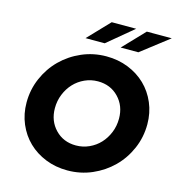

<svg xmlns="http://www.w3.org/2000/svg" viewBox="-131 -1029 1060 1152"><g transform="rotate(15 399.0 -453.0)"><path d="M785 -380Q785 -300 754 -228.5Q723 -157 669.5 -104Q616 -51 544.5 -20Q473 11 392 11Q319 11 256.5 -14Q194 -39 148.5 -83Q103 -127 77 -188Q51 -249 51 -320Q51 -400 82 -471.5Q113 -543 166.5 -596Q220 -649 291.5 -680Q363 -711 444 -711Q517 -711 579.5 -686Q642 -661 687.5 -617Q733 -573 759 -512Q785 -451 785 -380ZM612 -369Q612 -448 561.5 -500.5Q511 -553 433 -553Q390 -553 351.5 -535.5Q313 -518 285 -488Q257 -458 240.5 -417.5Q224 -377 224 -331Q224 -252 274.5 -199.5Q325 -147 403 -147Q446 -147 484.5 -164.5Q523 -182 551 -212Q579 -242 595.5 -282.5Q612 -323 612 -369ZM420 -917H572L412 -784H293ZM638 -917H793L621 -784H511Z"/></g></svg>

Font: Red Hat Display Black
Style: Italic
Weight: 900
Italic angle: -12°
Designer: Pentagram / MCKL
Foundry: Pentagram / MCKL
Version: Version 1.003; Red Hat Display Black Italic